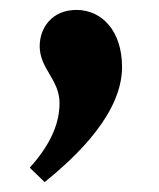

<svg xmlns="http://www.w3.org/2000/svg" viewBox="-20 -200 320 387"><path d="M40 138 70 167C137 113 226 27 226 -65C226 -137 186 -180 134 -180C85 -180 60 -144 60 -107C60 -61 100 -40 100 8C100 56 75 99 40 138Z"/></svg>

Font: Heuristica
Style: Bold
Weight: 700
Version: Version 1.0.1